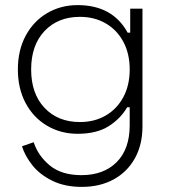

<svg xmlns="http://www.w3.org/2000/svg" viewBox="-20 -518 660 752"><path d="M538 -23 488 -28V-98H478Q453 -54 406 -24Q359 6 284 6Q218 6 164.5 -25.5Q111 -57 80.5 -114Q50 -171 50 -246Q50 -321 80.5 -378Q111 -435 164.5 -466.5Q218 -498 284 -498Q421 -498 480 -390H490V-484H538ZM293 -452Q207 -452 154.5 -396.5Q102 -341 102 -246Q102 -151 154.5 -95.5Q207 -40 293 -40Q350 -40 394 -65.5Q438 -91 463 -137.5Q488 -184 488 -246Q488 -308 463 -354.5Q438 -401 394 -426.5Q350 -452 293 -452ZM112 39Q129 92 175 130Q221 168 299 168Q386 168 437 117Q488 66 488 -28L538 -23Q538 49 508 102.5Q478 156 424.5 185Q371 214 300 214Q234 214 185 190Q136 166 107 129.5Q78 93 66 55Z"/></svg>

Font: Space Grotesk Variable
Style: Regular
Weight: 400
Designer: Florian Karsten (Space Grotesk), Colophon Foundry (Space Mono)
Foundry: Florian Karsten
Version: Version 1.106